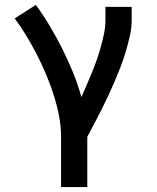

<svg xmlns="http://www.w3.org/2000/svg" viewBox="-20 -558 640 783"><path d="M229 205V0Q229 -44 220.5 -87Q212 -130 198.5 -172Q185 -214 168 -254.5Q151 -295 131 -334Q111 -373 88.5 -410.5Q66 -448 40 -483L126 -538Q157 -496 184 -450.5Q211 -405 234.5 -358Q258 -311 278 -262Q298 -213 312 -162Q323 -187 334 -212.5Q345 -238 355.5 -263.5Q366 -289 375 -315Q384 -341 391.5 -368Q399 -395 404.5 -422Q410 -449 410 -477V-530H517V-477Q517 -445 510 -413.5Q503 -382 494 -351Q485 -320 473.5 -290Q462 -260 449.5 -230.5Q437 -201 423.5 -172Q410 -143 395.5 -114Q381 -85 366 -56.5Q351 -28 336 0V205Z"/></svg>

Font: Iosevka Curly SmBdEx
Style: Regular
Weight: 600
Width: 7
Monospace: yes
Designer: Belleve Invis
Foundry: Belleve Invis
Version: Version 11.1.0; ttfautohint (v1.8.3)